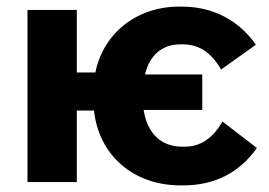

<svg xmlns="http://www.w3.org/2000/svg" viewBox="-20 -550 812 580"><path d="M525 10H534C629 10 704 -29 756 -103L652 -183C623 -132 585 -107 539 -107H529C467 -107 424 -148 414 -218H591V-325H418C432 -384 470 -416 525 -416H532C580 -416 617 -393 648 -340L753 -415C701 -489 623 -530 530 -530H521C392 -530 292 -449 268 -331H212V-520H63V0H212V-216H264C278 -83 381 10 525 10Z"/></svg>

Font: Fixel Text Bold
Style: Bold
Weight: 700
Width: 4
Designer: AlfaBravo + MacPaw
Foundry: Kyrylo Tkachov, Marchela Mozhyna, Serhii Makarenko, Maria Weinstein, Zakhar Kryvoshyya
Version: Version 1.211